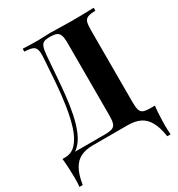

<svg xmlns="http://www.w3.org/2000/svg" viewBox="-204 -839 1061 1145"><g transform="rotate(-30 326.0 -266.5)"><path d="M614 -708V-688Q580 -687 562.5 -680.5Q545 -674 539 -656.5Q533 -639 533 -602V-106Q533 -70 538.5 -51.5Q544 -33 560 -26.5Q576 -20 608 -20H638Q634 19 632.5 55Q631 91 631 110Q631 130 632 146.5Q633 163 634 175H611Q601 109 579 70.5Q557 32 522.5 16Q488 0 441 0H199Q152 0 117.5 16Q83 32 61 70.5Q39 109 29 175H6Q8 163 8.5 146.5Q9 130 9 110Q9 91 7.5 55Q6 19 2 -20H293Q327 -20 344.5 -26.5Q362 -33 368 -51.5Q374 -70 374 -106V-602Q374 -639 367.5 -657Q361 -675 345.5 -681.5Q330 -688 305 -688H292Q271 -688 258 -681.5Q245 -675 238.5 -656.5Q232 -638 229 -602Q224 -545 219.5 -479Q215 -413 208 -345.5Q201 -278 188.5 -216.5Q176 -155 155 -106.5Q134 -58 101 -29.5Q68 -1 20 -1V-20Q66 -20 97 -54.5Q128 -89 147 -148Q166 -207 177.5 -282.5Q189 -358 195 -440Q201 -522 206 -602Q208 -637 202.5 -655Q197 -673 179 -680Q161 -687 125 -688V-708Q146 -707 175 -706Q204 -705 228 -705Q251 -705 272.5 -706.5Q294 -708 316 -708Q354 -708 385 -706.5Q416 -705 459 -705Q484 -705 513.5 -705.5Q543 -706 569.5 -706.5Q596 -707 614 -708Z"/></g></svg>

Font: Playfair Display
Style: Bold
Weight: 700
Designer: Claus Eggers Sørensen
Foundry: Claus Eggers Sørensen
Version: Version 1.203